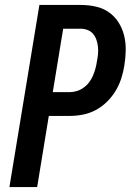

<svg xmlns="http://www.w3.org/2000/svg" viewBox="-20 -755 540 775"><path d="M18 0 139 -735H306Q337 -735 366.5 -728.5Q396 -722 419.5 -705.5Q443 -689 458.5 -664.5Q474 -640 481 -611.5Q488 -583 487.5 -552.5Q487 -522 482 -491Q478 -465 469.5 -438.5Q461 -412 446.5 -388Q432 -364 411 -343.5Q390 -323 365 -310Q340 -297 313 -292Q286 -287 259 -287H177L130 0ZM193 -383H260Q274 -383 288.5 -387Q303 -391 316.5 -400.5Q330 -410 339.5 -422.5Q349 -435 355 -449Q361 -463 365 -477.5Q369 -492 371 -506Q374 -521 375.5 -536Q377 -551 375.5 -565.5Q374 -580 369.5 -593.5Q365 -607 356.5 -617.5Q348 -628 334.5 -633.5Q321 -639 306 -639H235Z"/></svg>

Font: Iosevka Web
Style: Bold Italic
Weight: 700
Italic angle: -9°
Monospace: yes
Designer: Belleve Invis
Foundry: Belleve Invis
Version: Version 28.0.3; ttfautohint (v1.8.3)